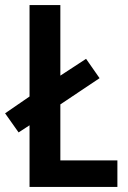

<svg xmlns="http://www.w3.org/2000/svg" viewBox="-30 -734 502 754"><path d="M86 0H431V-104H207V-324L361 -427L308 -503L207 -437V-714H86V-355L-10 -289L43 -214L86 -242Z"/></svg>

Font: Noto Sans Lao UI Cond SemBd
Style: Regular
Weight: 600
Width: 3
Designer: Monotype Design Team
Foundry: Monotype Imaging Inc.
Version: Version 2.000